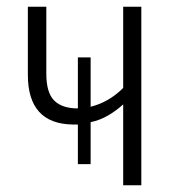

<svg xmlns="http://www.w3.org/2000/svg" viewBox="-20 -552 515 572"><path d="M401 -532V0H347V-241Q326 -222 302 -208Q278 -194 250 -188V-63H212V-181Q209 -181 205 -181Q201 -181 197 -181Q63 -183 63 -329V-532H118V-332Q118 -276 141.5 -252.5Q165 -229 212 -229V-381H250V-234Q278 -241 302 -255Q326 -269 347 -290V-532Z"/></svg>

Font: Noto Sans Condensed Light
Style: Regular
Weight: 300
Width: 3
Designer: Monotype Design Team
Foundry: Monotype Imaging Inc.
Version: Version 2.013; ttfautohint (v1.8.4.7-5d5b)